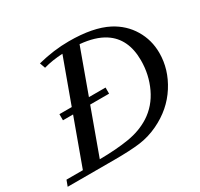

<svg xmlns="http://www.w3.org/2000/svg" viewBox="-163 -855 1076 1035"><g transform="rotate(-30 374.5 -338.0)"><path d="M-20 0 -6.3 -36.6H95.7L200.2 -323.2H137.2V-361.3H213.9L314 -635.3Q250.5 -632.3 195.3 -616.7L183.1 -650.9Q283.2 -676.3 377.4 -676.3Q527.3 -676.3 616.2 -630.4Q689 -592.3 729 -525.4Q769 -458.5 769 -378.4Q769 -276.4 710.4 -184.6Q651.9 -92.8 547.4 -43Q490.2 -15.6 429.9 -7.8Q369.6 0 272 0ZM424.3 -323.2H306.6L204.1 -42Q309.1 -43 386 -55.7Q462.9 -68.4 522 -106Q590.3 -149.9 626.7 -227.3Q663.1 -304.7 663.1 -393.1Q663.1 -528.8 569.8 -588.9Q513.2 -625.5 419.9 -633.8L320.8 -361.3H424.3Z"/></g></svg>

Font: Elstob 8pt Medium
Style: Italic
Weight: 500
Italic angle: -20°
Designer: Peter S. Baker
Version: Version 1.015